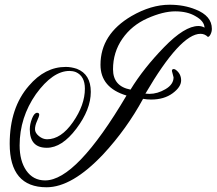

<svg xmlns="http://www.w3.org/2000/svg" viewBox="-20 -723 916 812"><path d="M714 -396 707 -423Q707 -431 715 -431Q718 -431 723 -428Q746 -411 746 -383Q746 -355 710 -328.5Q674 -302 619 -302Q602 -302 585 -305Q516 -178 417 -71Q285 69 177 69Q21 69 21 -115Q21 -267 102 -360Q170 -440 258 -440Q281 -440 305 -432Q364 -409 364 -334.5Q364 -260 303 -179Q242 -98 178 -98Q106 -98 106 -176Q106 -198 115.5 -222Q125 -246 137 -246Q146 -246 146 -237Q146 -232 137 -212Q128 -192 128 -176.5Q128 -161 144.5 -147.5Q161 -134 179 -134Q238 -134 288.5 -206.5Q339 -279 339 -348Q339 -401 301 -418Q288 -423 274 -423Q203 -423 132 -325Q63 -226 63 -108Q63 -43 91 -2Q120 40 171 40Q303 40 515 -319Q405 -352 405 -449Q405 -578 536 -655Q619 -703 697 -703Q758 -703 807 -683Q876 -656 876 -601Q876 -589 870.5 -578Q865 -567 859 -567Q846 -580 828 -580Q743 -580 595 -327Q603 -326 612 -326Q646 -326 680 -346Q714 -366 714 -396ZM532 -344Q587 -434 674 -523.5Q761 -613 819 -613Q834 -613 845 -606Q844 -634 806 -655Q772 -675 721 -675Q670 -675 603.5 -645.5Q537 -616 497.5 -559Q458 -502 458 -430Q458 -358 532 -344Z"/></svg>

Font: Alex Brush
Style: Regular
Weight: 400
Designer: Robert E. Leuschke
Foundry: Robert E. Leuschke
Version: Version 1.003